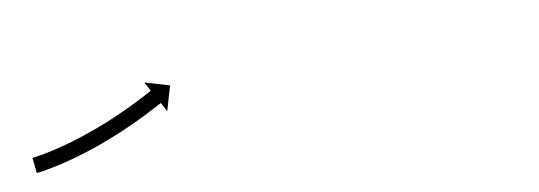

<svg xmlns="http://www.w3.org/2000/svg" viewBox="-26 -149 682 243"><g transform="rotate(-10 315.0 -27.5)"><path d="M7.9 -2.7C7.2 -2.6 6.6 -2.5 6 -2.4L8.1 17.4C8.8 17.4 9.5 17.3 10.2 17.2C10.2 17.2 10.2 17.2 10.2 17.2C10.3 17.2 10.3 17.2 10.3 17.2C12.2 16.9 14.2 16.7 16.1 16.4C16.1 16.4 16.1 16.4 16.1 16.4C16.2 16.4 16.2 16.4 16.2 16.4C19.1 15.9 22.1 15.4 25 14.8C25 14.8 25.1 14.8 25.1 14.8C25.1 14.8 25.1 14.8 25.1 14.8C28.9 14.1 32.7 13.3 36.5 12.5C36.5 12.5 36.5 12.5 36.5 12.5C36.5 12.5 36.6 12.5 36.6 12.5C41 11.4 45.4 10.4 49.8 9.3C49.8 9.3 49.8 9.2 49.9 9.2C49.9 9.2 49.9 9.2 49.9 9.2C54.8 7.9 59.7 6.6 64.6 5.2C64.6 5.2 64.6 5.2 64.6 5.2C64.6 5.1 64.7 5.1 64.7 5.1C69.9 3.6 75 2 80.2 0.3C80.2 0.3 80.2 0.3 80.2 0.3C80.2 0.3 80.3 0.3 80.3 0.3C85.5 -1.5 90.8 -3.4 96.1 -5.2C96.1 -5.2 96.1 -5.3 96.1 -5.3C96.1 -5.3 96.2 -5.3 96.2 -5.3C101.4 -7.2 106.6 -9.2 111.8 -11.3C111.8 -11.3 111.8 -11.3 111.8 -11.3C111.8 -11.3 111.9 -11.3 111.9 -11.3C116.9 -13.3 121.8 -15.4 126.8 -17.5C126.8 -17.5 126.8 -17.6 126.8 -17.6C126.9 -17.6 126.9 -17.6 126.9 -17.6C131.5 -19.6 136.1 -21.7 140.7 -23.8C140.7 -23.8 140.7 -23.8 140.7 -23.8C140.7 -23.8 140.8 -23.8 140.8 -23.8C144.9 -25.7 148.9 -27.7 153 -29.7C153 -29.7 153 -29.7 153 -29.7C153 -29.7 153.1 -29.7 153.1 -29.7C156.5 -31.4 159.9 -33.1 163.3 -34.9C163.3 -34.9 163.3 -34.9 163.3 -34.9C163.3 -34.9 163.3 -34.9 163.3 -34.9C165.9 -36.2 168.5 -37.6 171.1 -39L171.2 -39L171.2 -39C172.9 -39.9 174.5 -40.8 176.2 -41.7L176.2 -41.7L176.2 -41.7C176.8 -42 177.4 -42.4 178 -42.7L184.3 -31.1L193.5 -62.6L162 -71.8L168.3 -60.2C167.8 -59.9 167.2 -59.6 166.6 -59.3L166.6 -59.3L166.6 -59.3C165 -58.4 163.4 -57.5 161.7 -56.6L161.7 -56.6L161.8 -56.7C159.2 -55.3 156.7 -54 154.1 -52.6C154.1 -52.6 154.1 -52.6 154.1 -52.7C154.1 -52.7 154.2 -52.7 154.2 -52.7C150.8 -51 147.5 -49.3 144.2 -47.6C144.2 -47.6 144.2 -47.6 144.2 -47.6C144.2 -47.6 144.2 -47.7 144.2 -47.7C140.2 -45.7 136.3 -43.8 132.3 -41.9C132.3 -41.9 132.3 -41.9 132.3 -41.9C132.3 -42 132.3 -42 132.3 -42C127.9 -39.9 123.4 -37.9 118.8 -35.9C118.8 -35.9 118.9 -35.9 118.9 -35.9C118.9 -35.9 118.9 -35.9 118.9 -35.9C114.1 -33.9 109.2 -31.8 104.3 -29.8C104.3 -29.8 104.4 -29.8 104.4 -29.9C104.4 -29.9 104.4 -29.9 104.4 -29.9C99.4 -27.9 94.3 -25.9 89.2 -24C89.2 -24 89.2 -24 89.2 -24C89.3 -24.1 89.3 -24.1 89.3 -24.1C84.2 -22.2 79 -20.4 73.9 -18.7C73.9 -18.7 73.9 -18.7 73.9 -18.7C74 -18.7 74 -18.7 74 -18.7C69 -17.1 64 -15.5 58.9 -14C58.9 -14 58.9 -14 59 -14C59 -14 59 -14 59 -14C54.3 -12.7 49.6 -11.4 44.8 -10.1C44.8 -10.1 44.8 -10.1 44.9 -10.1C44.9 -10.1 44.9 -10.1 44.9 -10.1C40.7 -9.1 36.4 -8 32.1 -7C32.1 -7 32.1 -7 32.2 -7.1C32.2 -7.1 32.2 -7.1 32.2 -7.1C28.6 -6.3 25 -5.5 21.3 -4.8C21.3 -4.8 21.3 -4.8 21.4 -4.8C21.4 -4.8 21.4 -4.8 21.4 -4.8C18.6 -4.3 15.8 -3.8 13 -3.4C13 -3.4 13.1 -3.4 13.1 -3.4C13.1 -3.4 13.1 -3.4 13.1 -3.4C11.3 -3.1 9.6 -2.9 7.8 -2.6C7.8 -2.6 7.8 -2.6 7.8 -2.7C7.9 -2.7 7.9 -2.7 7.9 -2.7Z"/></g></svg>

Font: FRB American Cursive Just Arrows Extralight
Style: Italic
Weight: 200
Italic angle: -25°
Version: Version 2.0;Modular Font Editor K font №1